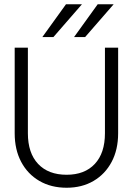

<svg xmlns="http://www.w3.org/2000/svg" viewBox="-20 -874 624 902"><path d="M514 -854 380 -700H328L439 -854ZM365 -854 231 -700H179L290 -854ZM49 -650H111V-248Q111 -155 159 -104Q207 -53 293 -53Q378 -53 425.5 -104Q473 -155 473 -248V-650H535V-248Q535 -171 504.5 -113.5Q474 -56 419.5 -24Q365 8 293 8Q220 8 165 -24Q110 -56 79.5 -113.5Q49 -171 49 -248Z"/></svg>

Font: Overused Grotesk Book
Style: Regular
Weight: 350
Version: Version 0.003